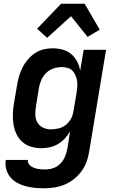

<svg xmlns="http://www.w3.org/2000/svg" viewBox="-20 -787 640 1030"><path d="M216 223Q190 223 165 220.5Q140 218 116 211.5Q92 205 71 193Q50 181 35 163Q20 145 13.5 120.5Q7 96 11 71H130Q128 81 133 90Q138 99 146 104.5Q154 110 163 113.5Q172 117 182.5 119Q193 121 203.5 121.5Q214 122 225 122Q246 122 267 114.5Q288 107 304 90.5Q320 74 328.5 53.5Q337 33 341 12L356 -82Q344 -62 327.5 -44Q311 -26 290.5 -14Q270 -2 247 3Q224 8 202 8Q173 8 146.5 0Q120 -8 100 -25.5Q80 -43 68.5 -67.5Q57 -92 52.5 -119.5Q48 -147 49 -175.5Q50 -204 55 -233L72 -333Q76 -357 83 -380.5Q90 -404 101.5 -426.5Q113 -449 130 -468.5Q147 -488 168 -502Q189 -516 213.5 -522Q238 -528 262 -528Q289 -528 315.5 -521Q342 -514 361.5 -497.5Q381 -481 393.5 -457.5Q406 -434 410 -408L429 -520H549L458 28Q454 55 444 82Q434 109 416.5 132.5Q399 156 375.5 174.5Q352 193 325 204Q298 215 270.5 219Q243 223 216 223ZM253 -93Q273 -93 294 -98Q315 -103 332.5 -116.5Q350 -130 360.5 -149.5Q371 -169 374 -190L391 -290Q393 -306 394.5 -322Q396 -338 393.5 -353Q391 -368 385 -382.5Q379 -397 369 -407.5Q359 -418 343.5 -422.5Q328 -427 312 -427Q290 -427 268 -420Q246 -413 229 -397Q212 -381 202.5 -359.5Q193 -338 189 -317L173 -217Q169 -194 169.5 -171.5Q170 -149 180.5 -130.5Q191 -112 210.5 -102.5Q230 -93 253 -93ZM233 -584 179 -633 308 -767H434L515 -628L450 -589L361 -700Z"/></svg>

Font: Iosevka Extended
Style: Bold Italic
Weight: 700
Width: 7
Italic angle: -9°
Monospace: yes
Designer: Belleve Invis
Foundry: Belleve Invis
Version: Version 32.5.0; ttfautohint (v1.8.4)